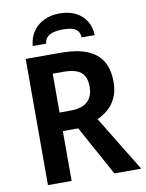

<svg xmlns="http://www.w3.org/2000/svg" viewBox="-99 -1000 812 1070"><g transform="rotate(-10 306.5 -465.5)"><path d="M283 -714Q372 -714 429.5 -691Q487 -668 515.5 -621.5Q544 -575 544 -504Q544 -452 527 -415Q510 -378 482 -353.5Q454 -329 420 -314L612 0H460L305 -282H218V0H84V-714ZM277 -607H218V-387H279Q323 -387 351.5 -400Q380 -413 394 -438Q408 -463 408 -500Q408 -539 394 -562.5Q380 -586 351 -596.5Q322 -607 277 -607ZM312 -931Q366 -931 403.5 -912Q441 -893 462.5 -859Q484 -825 486 -778H412Q410 -806 396 -819Q382 -832 360.5 -836Q339 -840 312 -840Q289 -840 267 -835Q245 -830 229.5 -817Q214 -804 211 -778H135Q139 -824 161.5 -858Q184 -892 223 -911.5Q262 -931 312 -931Z"/></g></svg>

Font: Noto Sans Display SemiBold
Style: Regular
Weight: 600
Designer: Monotype Design Team
Foundry: Monotype Imaging Inc.
Version: Version 2.003